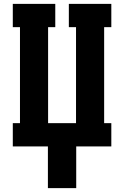

<svg xmlns="http://www.w3.org/2000/svg" viewBox="-20 -755 640 990"><path d="M227 215V0H46V-120H83V-615H46V-735H265V-615H228V-120H372V-615H335V-735H554V-615H517V-120H554V0H373V215Z"/></svg>

Font: Iosevka Etoile Heavy
Style: Regular
Weight: 900
Designer: Belleve Invis
Foundry: Belleve Invis
Version: Version 22.1.2; ttfautohint (v1.8.4)